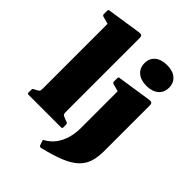

<svg xmlns="http://www.w3.org/2000/svg" viewBox="-265 -899 1208 1208"><g transform="rotate(45 339.0 -294.5)"><path d="M69 0V-564H275V0ZM33 0Q23 0 23 -10V-35Q23 -45 32 -49L41 -53Q61 -63 65 -68.5Q69 -74 69 -93V-180H275V-97Q275 -75 278.5 -69.5Q282 -64 300 -57L324 -48Q333 -44 333 -35V-10Q333 0 323 0ZM69 -563V-717L89 -662L19 -681Q9 -684 9 -694V-724Q9 -735 19 -735L242 -769Q260 -772 267.5 -767.5Q275 -763 275 -748V-563ZM414 -86V-308H620V-86ZM300 145Q295 136 305 132Q340 113 364 81.5Q388 50 401 7.5Q414 -35 414 -86H620Q620 -30 606.5 11Q593 52 560 82.5Q527 113 469.5 136.5Q412 160 324 181Q315 182 310 174ZM414 -308V-462L434 -407L364 -426Q354 -429 354 -439V-469Q354 -480 364 -480L587 -514Q605 -517 612.5 -512.5Q620 -508 620 -493V-308ZM518 -564Q467 -564 437.5 -589Q408 -614 408 -657Q408 -700 437.5 -724.5Q467 -749 518 -749Q568 -749 597.5 -724.5Q627 -700 627 -657Q627 -614 597.5 -589Q568 -564 518 -564Z"/></g></svg>

Font: Hahmlet Black
Style: Regular
Weight: 900
Version: Version 1.002